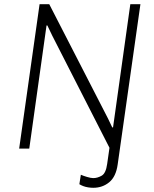

<svg xmlns="http://www.w3.org/2000/svg" viewBox="-20 -706 733 912"><path d="M423 186Q411 186 398.5 184Q386 182 375.5 178Q365 174 357 169L364 124Q375 129 393.5 134.5Q412 140 423 140Q443 140 463 128.5Q483 117 489 73L500 -4L228 -537L205 -585H201L119 0H71L168 -686H214L493 -143L513 -101H517L599 -686H647L539 75Q531 133 499 159.5Q467 186 423 186Z"/></svg>

Font: Chivo Medium Thin
Style: Italic
Weight: 250
Italic angle: -8.05°
Version: Version 2.002